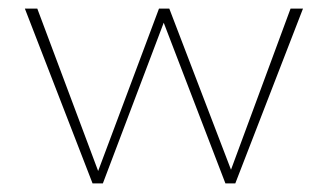

<svg xmlns="http://www.w3.org/2000/svg" viewBox="-20 -428 765 448"><path d="M687 -408 529 0H506L362 -375L220 0H196L38 -408H67L209 -29L351 -408H375L519 -32L658 -408Z"/></svg>

Font: Ysabeau Extralight
Style: Regular
Weight: 200
Designer: Christian Thalmann (Catharsis Fonts)
Version: Version 0.003